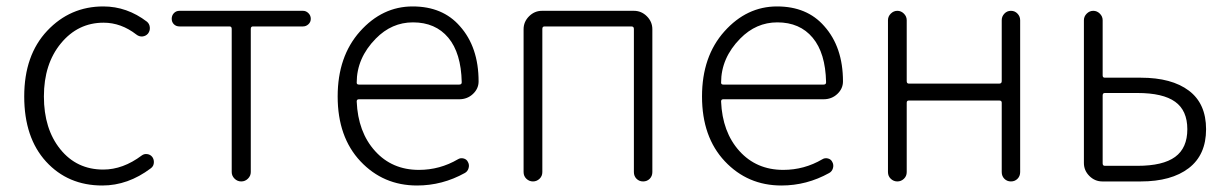

<svg xmlns="http://www.w3.org/2000/svg" viewBox="-20 -567 3837 600"><path d="M299.8 12.7Q192.4 12.7 124 -62Q55.7 -136.7 55.7 -265.6Q55.7 -394.5 127.4 -470.7Q199.2 -546.9 302.7 -546.9Q377 -546.9 439.5 -499Q447.3 -492.2 448.2 -481.4Q449.2 -470.7 442.4 -461.9Q435.5 -454.1 425.3 -453.1Q415 -452.1 406.2 -459Q358.4 -496.1 303.7 -496.1Q223.6 -496.1 170.4 -431.6Q117.2 -367.2 117.2 -265.6Q117.2 -164.1 168.5 -100.6Q219.7 -37.1 302.7 -37.1Q364.3 -37.1 422.9 -81.1Q430.7 -86.9 440.4 -85.4Q450.2 -84 456.1 -76.2Q460.9 -69.3 460.9 -60.5Q460.9 -47.9 451.2 -41Q379.9 12.7 299.8 12.7Z M704.1 -29.3V-476.6Q704.1 -484.4 697.3 -484.4H541Q530.3 -484.4 523.4 -491.2Q516.6 -498 516.6 -508.3Q516.6 -518.6 523.4 -525.9Q530.3 -533.2 541 -533.2H926.8Q936.5 -533.2 943.8 -525.9Q951.2 -518.6 951.2 -508.3Q951.2 -498 943.8 -491.2Q936.5 -484.4 926.8 -484.4H770.5Q763.7 -484.4 763.7 -476.6V-29.3Q763.7 -17.6 754.9 -8.8Q746.1 0 733.9 0Q721.7 0 712.9 -8.8Q704.1 -17.6 704.1 -29.3Z M1283.2 12.7Q1177.7 12.7 1106.4 -63Q1035.2 -138.7 1035.2 -265.6Q1035.2 -390.6 1105 -468.8Q1174.8 -546.9 1269.5 -546.9Q1363.3 -546.9 1417 -485.4Q1475.6 -419.9 1475.6 -312.5Q1475.6 -290 1458 -273.4Q1440.4 -256.8 1415 -256.8H1101.6Q1094.7 -256.8 1094.7 -250Q1098.6 -154.3 1151.9 -95.2Q1205.1 -36.1 1289.1 -36.1Q1354.5 -36.1 1411.1 -69.3Q1418.9 -74.2 1428.7 -71.8Q1438.5 -69.3 1442.4 -60.5Q1447.3 -51.8 1444.3 -41.5Q1441.4 -31.2 1432.6 -26.4Q1362.3 12.7 1283.2 12.7ZM1094.7 -308.6Q1094.7 -302.7 1101.6 -302.7H1415Q1422.9 -302.7 1422.9 -309.6Q1422.9 -310.5 1422.9 -310.5Q1420.9 -401.4 1380.9 -449.2Q1340.8 -497.1 1270.5 -497.1Q1204.1 -497.1 1154.3 -446.3Q1094.7 -385.7 1094.7 -308.6Z M1616.2 -29.3V-475.6Q1616.2 -499 1633.3 -516.1Q1650.4 -533.2 1673.8 -533.2H1960.9Q1984.4 -533.2 2001.5 -516.1Q2018.6 -499 2018.6 -475.6V-29.3Q2018.6 -16.6 2010.3 -8.3Q2002 0 1989.7 0Q1977.5 0 1969.2 -8.3Q1960.9 -16.6 1960.9 -29.3V-476.6Q1960.9 -484.4 1953.1 -484.4H1681.6Q1674.8 -484.4 1674.8 -476.6V-29.3Q1674.8 -16.6 1666 -8.3Q1657.2 0 1645.5 0Q1633.8 0 1625 -8.3Q1616.2 -16.6 1616.2 -29.3Z M2421.9 12.7Q2316.4 12.7 2245.1 -63Q2173.8 -138.7 2173.8 -265.6Q2173.8 -390.6 2243.7 -468.8Q2313.5 -546.9 2408.2 -546.9Q2502 -546.9 2555.7 -485.4Q2614.3 -419.9 2614.3 -312.5Q2614.3 -290 2596.7 -273.4Q2579.1 -256.8 2553.7 -256.8H2240.2Q2233.4 -256.8 2233.4 -250Q2237.3 -154.3 2290.5 -95.2Q2343.8 -36.1 2427.7 -36.1Q2493.2 -36.1 2549.8 -69.3Q2557.6 -74.2 2567.4 -71.8Q2577.1 -69.3 2581.1 -60.5Q2585.9 -51.8 2583 -41.5Q2580.1 -31.2 2571.3 -26.4Q2501 12.7 2421.9 12.7ZM2233.4 -308.6Q2233.4 -302.7 2240.2 -302.7H2553.7Q2561.5 -302.7 2561.5 -309.6Q2561.5 -310.5 2561.5 -310.5Q2559.6 -401.4 2519.5 -449.2Q2479.5 -497.1 2409.2 -497.1Q2342.8 -497.1 2293 -446.3Q2233.4 -385.7 2233.4 -308.6Z M2754.9 -29.3V-503.9Q2754.9 -515.6 2763.7 -524.4Q2772.5 -533.2 2784.2 -533.2Q2795.9 -533.2 2804.7 -524.4Q2813.5 -515.6 2813.5 -503.9V-313.5Q2813.5 -305.7 2820.3 -305.7H3102.5Q3110.4 -305.7 3110.4 -313.5V-503.9Q3110.4 -515.6 3118.7 -524.4Q3127 -533.2 3139.2 -533.2Q3151.4 -533.2 3159.7 -524.4Q3168 -515.6 3168 -503.9V-29.3Q3168 -16.6 3159.7 -8.3Q3151.4 0 3139.2 0Q3127 0 3118.7 -8.3Q3110.4 -16.6 3110.4 -29.3V-246.1Q3110.4 -252.9 3102.5 -252.9H2820.3Q2813.5 -252.9 2813.5 -246.1V-29.3Q2813.5 -16.6 2804.7 -8.3Q2795.9 0 2784.2 0Q2772.5 0 2763.7 -8.3Q2754.9 -16.6 2754.9 -29.3Z M3424.8 0Q3401.4 0 3384.3 -17.1Q3367.2 -34.2 3367.2 -57.6V-503.9Q3367.2 -515.6 3376 -524.4Q3384.8 -533.2 3396.5 -533.2Q3408.2 -533.2 3417 -524.4Q3425.8 -515.6 3425.8 -503.9V-331.1Q3425.8 -324.2 3432.6 -324.2H3544.9Q3641.6 -324.2 3695.3 -283.7Q3749 -243.2 3749 -163.1Q3749 -83 3694.8 -41.5Q3640.6 0 3544.9 0ZM3425.8 -56.6Q3425.8 -48.8 3432.6 -48.8H3534.2Q3614.3 -48.8 3652.3 -76.7Q3690.4 -104.5 3690.4 -163.1Q3690.4 -221.7 3652.3 -249Q3614.3 -276.4 3534.2 -276.4H3432.6Q3425.8 -276.4 3425.8 -268.6Z"/></svg>

Font: Gen Jyuu Gothic P Light
Style: Regular
Weight: 200
Designer: [Source Han Sans]
Ryoko NISHIZUKA  (kana & ideographs); Paul D. Hunt (Latin, Greek & Cyrillic); Wenlong ZHANG  (bopomofo
Version: Version 1.002.20150607